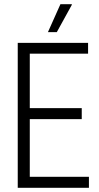

<svg xmlns="http://www.w3.org/2000/svg" viewBox="-20 -889 467 909"><path d="M64 0V-686H397V-635H121V-377H367V-325H121V-52H401V0ZM207 -737 266 -869H320V-866L249 -737Z"/></svg>

Font: Archivo ExtraCondensed ExtraLight
Style: Regular
Weight: 250
Width: 2
Designer: Hector Gatti
Foundry: Omnibus-Type
Version: Version 2.001